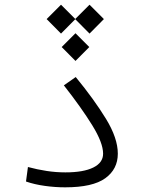

<svg xmlns="http://www.w3.org/2000/svg" viewBox="-20 -800 626 822"><path d="M258.8 2Q215.8 2 171.6 -4.2Q127.4 -10.3 91.3 -22.9L99.6 -85Q139.6 -74.2 179.7 -68.1Q219.7 -62 259.8 -62Q337.4 -62 379.4 -82.8Q421.4 -103.5 421.4 -142.1Q421.4 -188.5 374.8 -263.9Q328.1 -339.4 253.4 -434.6L304.2 -470.2Q382.8 -374.5 433.6 -291.5Q484.4 -208.5 484.4 -142.1Q484.4 -75.7 430.7 -36.9Q377 2 258.8 2ZM363.3 -779.8 424.8 -718.3 363.3 -656.2 302.2 -717.8 241.2 -656.2 179.7 -718.3 241.2 -779.8 302.2 -718.8ZM303.2 -657.7 362.3 -598.6 303.2 -539.1 244.1 -598.6Z"/></svg>

Font: CaskaydiaMono NF Light
Style: Regular
Weight: 300
Designer: Aaron Bell
Foundry: Saja Typeworks
Version: Version 2111.001; ttfautohint (v1.8.4);Nerd Fonts 3.1.1